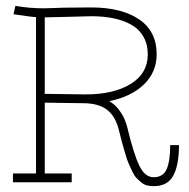

<svg xmlns="http://www.w3.org/2000/svg" viewBox="-20 -618 640 651"><path d="M586.9 -126Q586.9 -58.6 567.6 -22.7Q548.3 13.2 501 13.2Q488.3 13.2 477.5 10.3Q466.8 7.3 457.5 -0.7Q448.2 -8.8 441.4 -16.1Q434.6 -23.4 427.5 -38.8Q420.4 -54.2 415.8 -64.5Q411.1 -74.7 404.8 -96.7Q398.4 -118.7 395 -130.9Q391.6 -143.1 384.8 -169.9Q373.5 -221.7 344.2 -244.9Q314.9 -268.1 261.2 -268.1Q237.8 -268.1 190.2 -269Q142.6 -270 131.8 -270V-29.8H223.1V0H23.9V-29.8H102.1V-560.1Q85.9 -560.5 25.9 -569.8L32.2 -598.1Q79.1 -589.8 128.9 -589.8Q193.4 -592.8 289.1 -592.8Q392.6 -592.8 452.1 -552Q511.7 -511.2 511.2 -433.1Q510.7 -373 467.8 -331.5Q424.8 -290 350.1 -274.9Q368.7 -265.1 382.8 -246.3Q397 -227.5 402.8 -212.6Q408.7 -197.8 412.1 -184.1Q433.1 -96.7 452.1 -56.9Q471.2 -17.1 501 -17.1Q533.2 -17.1 545.2 -44.7Q557.1 -72.3 557.1 -126ZM131.8 -299.8Q156.7 -299.8 203.9 -298.8Q251 -297.9 270 -297.9Q365.7 -297.9 423.3 -333.5Q481 -369.1 481 -433.1Q481 -468.8 465.8 -494.6Q450.7 -520.5 423.3 -535.2Q396 -549.8 362.8 -556.4Q329.6 -563 289.1 -563Q280.3 -563 213.4 -561Q146.5 -559.1 131.8 -559.1Z"/></svg>

Font: Compagnon Light
Style: Regular
Weight: 400
Designer: Juliette Duhe, Lea Pradine
Foundry: Velvetyne Type Foundry
Version: Version 1.000;PS 001.000;hotconv 1.0.88;makeotf.lib2.5.64775